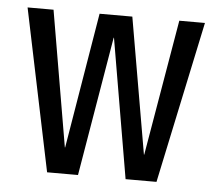

<svg xmlns="http://www.w3.org/2000/svg" viewBox="-43 -572 705 619"><g transform="rotate(5 309.0 -262.0)"><path d="M131 0 22 -524H106L181 -85H182L255 -524H361L437 -84H438L513 -524H596L485 0H385L308 -451H307L231 0Z"/></g></svg>

Font: Fragment Mono
Style: Regular
Weight: 400
Monospace: yes
Designer: Wei Huang based on Nimbus Sans by URW Studio, based on Helvetica by Max Miedinger.
Foundry: Wei Huang
Version: Version 1.021; ttfautohint (v1.8.4.7-5d5b)